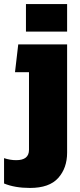

<svg xmlns="http://www.w3.org/2000/svg" viewBox="-22 -693 396 947"><path d="M106 -537V-673H309V-537ZM126 234Q51 234 -2 212V87Q28 97 58 97Q121 97 121 46V-337H52L68 -474H309V60Q309 136 265 185Q221 234 126 234Z"/></svg>

Font: Kanit
Style: Bold
Weight: 700
Designer: Katatrad Team
Foundry: CadsonDemak
Version: Version 2.000; ttfautohint (v1.8.3)